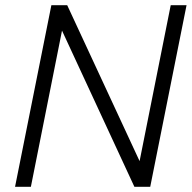

<svg xmlns="http://www.w3.org/2000/svg" viewBox="-20 -720 739 740"><path d="M699 -700 559 0H498L219 -602L99 0H38L178 -700H239L518 -99L638 -700Z"/></svg>

Font: Albert Sans Light
Style: Italic
Weight: 300
Italic angle: -11.25°
Designer: Andreas Rasmussen
Foundry: a.Foundry
Version: Version 1.025